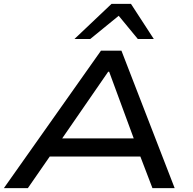

<svg xmlns="http://www.w3.org/2000/svg" viewBox="-24 -965 991 985"><path d="M-4 0 494 -705H599L872 0H758L680 -204L732 -162H191L261 -205L119 0ZM531 -597 275 -226 242 -255H710L672 -228L536 -597ZM358 -765 548 -945H648L765 -765H683L585 -884L439 -765Z"/></svg>

Font: Nunito Sans 7pt Expanded Medium
Style: Italic
Weight: 500
Width: 7
Italic angle: -9°
Designer: Vernon Adams
Foundry: Vernon Adams
Version: Version 3.101;gftools[0.9.27]